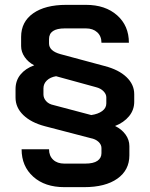

<svg xmlns="http://www.w3.org/2000/svg" viewBox="-20 -738 617 791"><path d="M454 -219Q481 -206 497 -184Q513 -162 513 -136V-98Q513 -37 463.5 -2Q414 33 327 33H245Q165 33 117 -10Q69 -53 69 -123H182Q182 -96 199 -80Q216 -64 245 -64H331Q365 -64 381.5 -75.5Q398 -87 398 -107V-128Q398 -142 386 -153.5Q374 -165 353 -169L165 -218Q108 -233 76 -264Q44 -295 44 -336V-371Q44 -406 64.5 -431Q85 -456 121 -469Q97 -481 82 -502.5Q67 -524 67 -548V-586Q67 -648 116.5 -683Q166 -718 253 -718H334Q414 -718 462.5 -675Q511 -632 511 -562H398Q398 -589 380.5 -605Q363 -621 334 -621H247Q182 -621 182 -577V-559Q182 -528 229 -515L411 -466Q469 -451 501 -420.5Q533 -390 533 -350V-319Q533 -285 511.5 -259Q490 -233 454 -219ZM418 -337Q418 -350 406.5 -362Q395 -374 375 -379L211 -424Q187 -420 173 -406.5Q159 -393 159 -374V-349Q159 -334 170 -321.5Q181 -309 201 -305L356 -264Q384 -268 401 -280.5Q418 -293 418 -312Z"/></svg>

Font: Bai Jamjuree SemiBold
Style: Regular
Weight: 600
Version: Version 1.000; ttfautohint (v1.6)